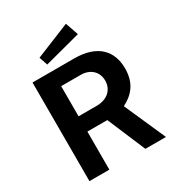

<svg xmlns="http://www.w3.org/2000/svg" viewBox="-215 -1079 1131 1219"><g transform="rotate(-30 350.0 -470.0)"><path d="M452 -940 199 -837 220 -775 485 -845ZM643 0 509 -303C577 -337 636 -393 636 -507C636 -634 560 -723 387 -723H82V0H228V-279H374L492 0ZM361 -391H228V-612H372C439 -612 488 -570 488 -503C488 -437 439 -391 361 -391Z"/></g></svg>

Font: United Sans
Style: Bold
Weight: 700
Designer: Pablo Impallari, Rodrigo Fuenzalida (Modified by Dan O. Williams)
Version: Version 1.000;PS 001.000;hotconv 1.0.88;makeotf.lib2.5.64775